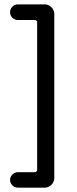

<svg xmlns="http://www.w3.org/2000/svg" viewBox="-20 -736 354 886"><path d="M26.4 93.8Q26.4 80.1 37.1 69.3Q47.9 58.6 62.5 58.6H139.6Q151.4 58.6 151.4 46.9V-631.8Q151.4 -643.6 139.6 -643.6H62.5Q47.9 -643.6 37.1 -654.3Q26.4 -665 26.4 -679.7Q26.4 -694.3 37.1 -705.1Q47.9 -715.8 62.5 -715.8H186.5Q204.1 -715.8 217.3 -702.6Q230.5 -689.5 230.5 -671.9V85.9Q230.5 103.5 217.3 116.7Q204.1 129.9 186.5 129.9H62.5Q47.9 129.9 37.1 119.1Q26.4 108.4 26.4 93.8Z"/></svg>

Font: jf-openhuninn-2.1
Style: Regular
Weight: 400
Designer: [Kosugi Maru]
Designed by MOTOYA      

[Varela Round]
Joe Prince (Latin component); Avraham Cornfeld (Hebrew component)
Foundry: justfont Co., Ltd.
Version: 2.1